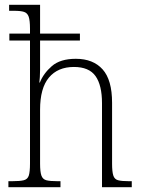

<svg xmlns="http://www.w3.org/2000/svg" viewBox="-20 -780 594 800"><path d="M15 0V-25H31Q63 -25 79 -29Q95 -33 100 -48.5Q105 -64 105 -99V-611H19V-640H105V-660Q105 -695 99.5 -710.5Q94 -726 80 -730.5Q66 -735 39 -735H18V-760H147V-640H313V-611H147V-489Q147 -474 146 -459Q145 -444 144 -436H146Q161 -474 196 -504.5Q231 -535 296 -535Q368 -535 407.5 -491Q447 -447 447 -352V-98Q447 -65 452 -49Q457 -33 472 -29Q487 -25 517 -25H529V0H405V-350Q405 -425 378 -463Q351 -501 288 -501Q221 -501 184 -457Q147 -413 147 -323V-98Q147 -64 152.5 -48.5Q158 -33 173 -29Q188 -25 219 -25H232V0Z"/></svg>

Font: Noto Serif SemiCondensed ExtraLight
Style: Regular
Weight: 200
Width: 4
Designer: Monotype Design Team
Foundry: Monotype Imaging Inc.
Version: Version 2.014